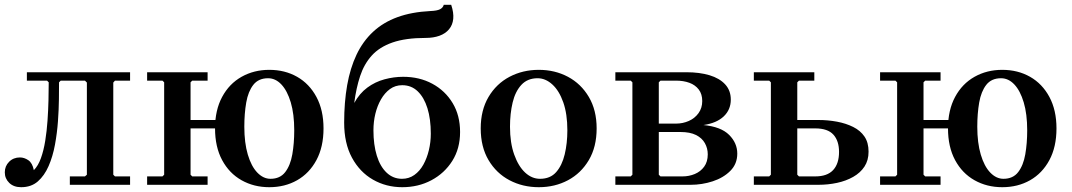

<svg xmlns="http://www.w3.org/2000/svg" viewBox="-30 -770 4465 800"><path d="M449 -434 442 -426V-42L449 -35H512V0H261V-35H324L332 -42V-426L324 -434H223L216 -427Q216 -399 215.5 -356.5Q215 -314 211.5 -265Q208 -216 199 -167Q190 -118 172.5 -78Q155 -38 127.5 -14Q100 10 58 10Q27 10 8.5 -8Q-10 -26 -10 -52Q-10 -78 8 -96Q26 -114 53 -114Q71 -114 88 -102.5Q105 -91 111 -61Q129 -79 140.5 -111Q152 -143 158.5 -183.5Q165 -224 168 -267.5Q171 -311 172 -352.5Q173 -394 173 -427L166 -434H82V-469H512V-434Z M764 -42 771 -35H835V0H583V-35H647L654 -42V-427L647 -434H583V-469H835V-434H771L764 -427ZM933 -235H706V-270H933ZM1092 -479Q1157 -479 1208 -450Q1259 -421 1288.5 -366Q1318 -311 1318 -235Q1318 -158 1288.5 -103Q1259 -48 1208 -19Q1157 10 1092 10Q1028 10 976.5 -19Q925 -48 895.5 -103Q866 -158 866 -235Q866 -311 895.5 -366Q925 -421 976.5 -450Q1028 -479 1092 -479ZM1097 -25Q1137 -25 1158.5 -53Q1180 -81 1188 -127Q1196 -173 1196 -227Q1196 -295 1181.5 -343.5Q1167 -392 1142.5 -418Q1118 -444 1087 -444Q1047 -444 1025.5 -416.5Q1004 -389 996 -343Q988 -297 988 -242Q988 -175 1002.5 -126Q1017 -77 1042 -51Q1067 -25 1097 -25Z M1646 10Q1579 10 1524 -21.5Q1469 -53 1436.5 -113Q1404 -173 1404 -259Q1404 -344 1416.5 -415Q1429 -486 1455.5 -542Q1482 -598 1524.5 -637.5Q1567 -677 1626 -698.5Q1685 -720 1763 -724Q1791 -725 1803.5 -731.5Q1816 -738 1819 -750H1850Q1861 -717 1858.5 -691.5Q1856 -666 1841 -648Q1826 -630 1801 -621Q1776 -612 1744 -612Q1660 -612 1605.5 -593Q1551 -574 1519 -538.5Q1487 -503 1470.5 -453Q1454 -403 1446 -341Q1468 -381 1500.5 -405Q1533 -429 1572 -439.5Q1611 -450 1650 -450Q1718 -450 1771.5 -421Q1825 -392 1856 -340.5Q1887 -289 1887 -220Q1887 -151 1854.5 -99.5Q1822 -48 1767.5 -19Q1713 10 1646 10ZM1645 -25Q1674 -25 1696.5 -41Q1719 -57 1734 -84Q1749 -111 1757 -144.5Q1765 -178 1765 -213Q1765 -274 1751 -319Q1737 -364 1710.5 -389.5Q1684 -415 1646 -415Q1617 -415 1595 -399Q1573 -383 1557.5 -356Q1542 -329 1534 -296Q1526 -263 1526 -227Q1526 -167 1540 -121.5Q1554 -76 1581 -50.5Q1608 -25 1645 -25Z M2215 -479Q2282 -479 2336.5 -450Q2391 -421 2423.5 -366Q2456 -311 2456 -235Q2456 -158 2423.5 -103Q2391 -48 2336.5 -19Q2282 10 2215 10Q2148 10 2093 -19Q2038 -48 2005.5 -103Q1973 -158 1973 -235Q1973 -311 2005.5 -366Q2038 -421 2093 -450Q2148 -479 2215 -479ZM2220 -25Q2263 -25 2287.5 -53Q2312 -81 2323 -127Q2334 -173 2334 -227Q2334 -295 2317 -343.5Q2300 -392 2271.5 -418Q2243 -444 2210 -444Q2168 -444 2142.5 -416.5Q2117 -389 2106 -343Q2095 -297 2095 -242Q2095 -175 2112.5 -126Q2130 -77 2158 -51Q2186 -25 2220 -25Z M2901 -249Q2974 -242 3008 -208Q3042 -174 3042 -130Q3042 -87 3013 -58Q2984 -29 2939.5 -14.5Q2895 0 2848 0H2534V-35H2598L2605 -42V-427L2598 -434H2534V-469H2830Q2885 -469 2926.5 -456.5Q2968 -444 2991.5 -418.5Q3015 -393 3015 -355Q3015 -313 2985.5 -285Q2956 -257 2901 -249ZM2715 -427V-255H2787Q2815 -255 2840 -266Q2865 -277 2880.5 -298.5Q2896 -320 2896 -349Q2896 -378 2881.5 -397Q2867 -416 2842.5 -425Q2818 -434 2787 -434H2722ZM2814 -35Q2841 -35 2865 -45Q2889 -55 2904 -75.5Q2919 -96 2919 -127Q2919 -152 2907 -173.5Q2895 -195 2870 -207.5Q2845 -220 2805 -220H2715V-42L2722 -35Z M3111 0V-35H3175L3182 -42V-427L3175 -434H3111V-469H3363V-434H3299L3292 -427V-270H3380Q3420 -270 3457.5 -263Q3495 -256 3525 -241Q3555 -226 3572 -201Q3589 -176 3589 -138Q3589 -102 3572 -76Q3555 -50 3525 -33Q3495 -16 3457.5 -8Q3420 0 3380 0ZM3299 -35H3367Q3417 -35 3441.5 -61.5Q3466 -88 3466 -137Q3466 -183 3442.5 -209Q3419 -235 3367 -235H3292V-42Z M3818 -42 3825 -35H3889V0H3637V-35H3701L3708 -42V-427L3701 -434H3637V-469H3889V-434H3825L3818 -427ZM3987 -235H3760V-270H3987ZM4146 -479Q4211 -479 4262 -450Q4313 -421 4342.5 -366Q4372 -311 4372 -235Q4372 -158 4342.5 -103Q4313 -48 4262 -19Q4211 10 4146 10Q4082 10 4030.5 -19Q3979 -48 3949.5 -103Q3920 -158 3920 -235Q3920 -311 3949.5 -366Q3979 -421 4030.5 -450Q4082 -479 4146 -479ZM4151 -25Q4191 -25 4212.5 -53Q4234 -81 4242 -127Q4250 -173 4250 -227Q4250 -295 4235.5 -343.5Q4221 -392 4196.5 -418Q4172 -444 4141 -444Q4101 -444 4079.5 -416.5Q4058 -389 4050 -343Q4042 -297 4042 -242Q4042 -175 4056.5 -126Q4071 -77 4096 -51Q4121 -25 4151 -25Z"/></svg>

Font: Brygada 1918 SemiBold
Style: Regular
Weight: 600
Designer: Mateusz Machalski | Borys Kosmynka | Przemek Hoffer
Foundry: NIEPODLEGLA 2018
Version: Version 3.006